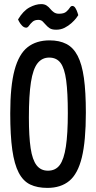

<svg xmlns="http://www.w3.org/2000/svg" viewBox="-20 -907 469 937"><path d="M211 10Q162 10 127.5 -6.5Q93 -23 71.5 -64Q50 -105 40 -175.5Q30 -246 30 -354Q30 -487 51 -565Q72 -643 114.5 -676.5Q157 -710 222 -710Q270 -710 304 -692.5Q338 -675 359 -634.5Q380 -594 389.5 -526.5Q399 -459 399 -357Q399 -219 379.5 -139Q360 -59 318.5 -24.5Q277 10 211 10ZM214 -74Q251 -74 271.5 -101.5Q292 -129 301.5 -191.5Q311 -254 311 -355Q311 -455 303 -514.5Q295 -574 275.5 -600Q256 -626 220 -626Q185 -626 163 -598Q141 -570 131 -506Q121 -442 121 -334Q121 -241 129.5 -184Q138 -127 158.5 -100.5Q179 -74 214 -74ZM254 -762Q233 -762 222 -769.5Q211 -777 203.5 -786Q196 -795 188 -802.5Q180 -810 167 -810Q149 -810 138.5 -800.5Q128 -791 121.5 -781.5Q115 -772 108 -772Q97 -772 87.5 -782Q78 -792 73 -802Q68 -812 68 -812Q93 -854 123.5 -870.5Q154 -887 181 -887Q197 -887 207.5 -880Q218 -873 225.5 -863.5Q233 -854 243 -847Q253 -840 268 -840Q292 -840 303 -849.5Q314 -859 320 -868.5Q326 -878 333 -878Q342 -878 348.5 -867Q355 -856 358.5 -844.5Q362 -833 362 -833Q360 -829 351.5 -818Q343 -807 328.5 -794Q314 -781 295.5 -771.5Q277 -762 254 -762Z"/></svg>

Font: Yanone Kaffeesatz ExtraLight
Style: Regular
Weight: 400
Version: Version 2.003